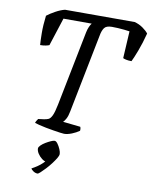

<svg xmlns="http://www.w3.org/2000/svg" viewBox="-101 -779 879 1105"><g transform="rotate(10 338.5 -226.0)"><path d="M306 0Q299 0 282 -2.5Q265 -5 242.5 -8.5Q220 -12 197.5 -16.5Q175 -21 157 -25.5Q139 -30 131 -33Q134 -42 138.5 -48.5Q143 -55 145 -58L176 -62Q192 -64 203.5 -69Q215 -74 224.5 -94Q234 -114 243 -159L330 -597Q334 -616 340 -629.5Q346 -643 353 -652H188L135 -488Q129 -485 114.5 -482Q100 -479 82 -479Q80 -503 79.5 -548.5Q79 -594 86 -651Q105 -666 134 -682Q163 -698 188 -704H595Q622 -697 644.5 -681Q667 -665 677 -651Q662 -593 644.5 -547Q627 -501 616 -479Q597 -479 584 -482Q571 -485 566 -488L575 -646Q562 -648 543.5 -650Q525 -652 506.5 -653Q488 -654 471 -654Q438 -654 426.5 -637.5Q415 -621 410 -592L319 -133Q314 -106 305.5 -90Q297 -74 289 -67L391 -56Q393 -53 394 -47Q395 -41 394 -33Q376 -20 351 -10Q326 0 306 0ZM196 252Q183 252 171 244Q159 236 156 229Q173 220 188.5 209.5Q204 199 217 186.5Q230 174 237 163L233 176Q222 176 207.5 165Q193 154 183 138.5Q173 123 173 109Q173 101 183.5 90.5Q194 80 209 71Q224 62 238.5 55.5Q253 49 260 49Q269 49 278.5 62Q288 75 295 91.5Q302 108 302 119Q302 129 292.5 144.5Q283 160 269 178.5Q255 197 239.5 213.5Q224 230 212 241Q200 252 196 252Z"/></g></svg>

Font: Texturina 12pt
Style: Italic
Weight: 400
Italic angle: -11°
Designer: Guillermo Torres Carreño
Foundry: Omnibus-Type
Version: Version 1.002